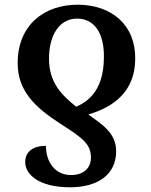

<svg xmlns="http://www.w3.org/2000/svg" viewBox="-20 -566 639 815"><path d="M312 -546C168 -547 55 -460 55 -298C55 -180 129 -110 236 -41C335 22 366 47 366 104C366 144 338 177 282 177C212 177 175 120 175 53C121 53 87 77 87 122C87 174 144 229 278 229C391 229 473 178 473 76C473 -2 413 -38 355 -80C467 -113 553 -181 554 -315C556 -462 452 -545 312 -546ZM309 -487C378 -486 423 -429 421 -321C420 -194 365 -139 303 -113C244 -162 187 -213 188 -320C189 -417 232 -488 309 -487Z"/></svg>

Font: Noto Serif SemiBold
Style: Regular
Weight: 600
Designer: Monotype Design Team
Foundry: Monotype Imaging Inc.
Version: Version 2.013